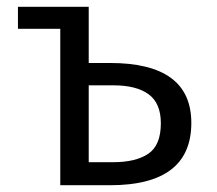

<svg xmlns="http://www.w3.org/2000/svg" viewBox="-20 -547 640 567"><path d="M242 -361H305Q545 -361 545 -184Q545 0 305 0H158V-462H33V-527H242ZM242 -295V-68H314Q381 -68 418 -93Q455 -118 455 -183Q455 -242 419 -268.5Q383 -295 315 -295Z"/></svg>

Font: FiraDG Mono
Style: Regular
Weight: 400
Designer: Carrois Corporate & Edenspiekermann AG
Foundry: Carrois Corporate GbR & Edenspiekermann AG
Version: Version 3.206